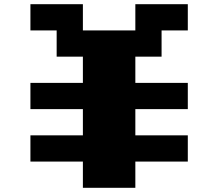

<svg xmlns="http://www.w3.org/2000/svg" viewBox="-20 -770 1040 915"><path d="M125 -750H375V-625H625V-750H875V-625H750V-500H625V-375H875V-250H625V-125H875V0H625V125H375V0H125V-125H375V-250H125V-375H375V-500H250V-625H125Z"/></svg>

Font: Dogica
Style: Bold
Weight: 700
Monospace: yes
Designer: Roberto Mocci
Version: Version 001.000